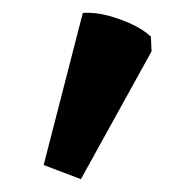

<svg xmlns="http://www.w3.org/2000/svg" viewBox="-20 -795 305 299"><path d="M106 -516 48 -538 109 -775Q129 -776 149 -770.5Q169 -765 186 -757Q203 -749 215 -738L216 -715Z"/></svg>

Font: Eczar Medium
Style: Regular
Weight: 500
Designer: Vaibhav Singh
Foundry: Rosetta Type Foundry
Version: Version 2.000